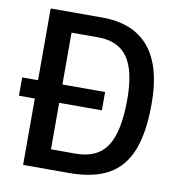

<svg xmlns="http://www.w3.org/2000/svg" viewBox="-79 -773 791 846"><g transform="rotate(10 316.5 -350.0)"><path d="M591 -364Q591 -234 559.5 -154.5Q528 -75 461 -37.5Q394 0 284 0H80V-297H9V-379H80V-700H311Q450 -700 520.5 -615.5Q591 -531 591 -364ZM482 -364Q482 -492 440 -551.5Q398 -611 308 -611H189V-379H380V-297H189V-89H299Q396 -89 439 -154Q482 -219 482 -364Z"/></g></svg>

Font: Sarabun Medium
Style: Regular
Weight: 500
Designer: Suppakit Chalermlarp | Katatrad Co.,Ltd.
Foundry: Cadson Demak Co.,Ltd.
Version: Version 1.000; ttfautohint (v1.6)